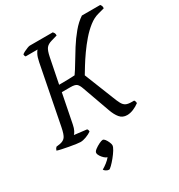

<svg xmlns="http://www.w3.org/2000/svg" viewBox="-225 -849 1158 1241"><g transform="rotate(-30 354.5 -228.5)"><path d="M155 0Q147 0 125 -3Q103 -6 76 -11Q49 -16 25.5 -21Q2 -26 -8 -30Q-4 -44 5 -52L33 -56Q60 -61 73 -78Q86 -95 96 -146L181 -580Q188 -615 197.5 -633.5Q207 -652 213 -657H124Q118 -664 118 -675Q124 -681 137 -687.5Q150 -694 163 -699Q176 -704 182 -704H354Q358 -700 362 -693Q366 -686 365 -674L320 -661Q292 -653 279 -636.5Q266 -620 257 -575L220 -390Q261 -390 293.5 -391Q326 -392 337 -393Q355 -418 379.5 -459.5Q404 -501 434 -548.5Q464 -596 498.5 -637.5Q533 -679 571 -704H708Q710 -701 714 -694.5Q718 -688 717 -674L669 -661Q634 -652 599.5 -625Q565 -598 533.5 -561.5Q502 -525 474.5 -486Q447 -447 426.5 -413.5Q406 -380 394 -360L478 -149Q492 -112 502.5 -93Q513 -74 528 -66.5Q543 -59 571 -59H589Q591 -57 593.5 -51Q596 -45 596 -36Q575 -20 550.5 -10Q526 0 504 0Q470 0 450 -24Q430 -48 416 -88L343 -292Q334 -318 322 -329Q310 -340 276 -340H211L168 -123Q163 -98 155 -82.5Q147 -67 140 -61L232 -50Q239 -45 239 -30Q222 -18 198 -9Q174 0 155 0ZM226 247Q215 247 204 240Q193 233 190 226Q208 216 226.5 201.5Q245 187 257 172Q247 170 235.5 159.5Q224 149 215.5 136Q207 123 207 112Q207 101 223 89Q239 77 257.5 68Q276 59 285 59Q293 59 301.5 70Q310 81 316.5 96Q323 111 323 120Q323 132 310 153Q297 174 279.5 195.5Q262 217 246.5 232Q231 247 226 247Z"/></g></svg>

Font: Texturina Extralight
Style: Italic
Weight: 200
Italic angle: -11°
Designer: Guillermo Torres Carreño
Foundry: Omnibus-Type
Version: Version 1.002; ttfautohint (v1.8.3)